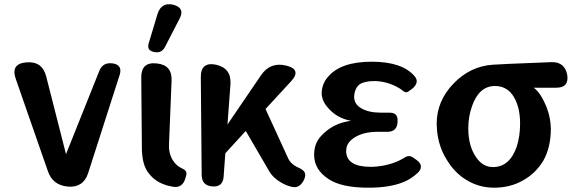

<svg xmlns="http://www.w3.org/2000/svg" viewBox="-20 -862 2672 893"><path d="M297 6Q224 0 202 -68L53 -496Q29 -566 103 -572Q177 -578 195 -506L287 -145L441 -530Q457 -574 505 -567Q550 -560 537 -515L390 -57Q368 11 297 6Z M787 7Q776 5 765 2.5Q754 0 744 -4Q703 -18 676 -51Q648 -82 642 -138L640 -162L637 -501Q636 -575 709 -567Q781 -560 778 -487L766 -190V-171Q770 -131 794 -103Q805 -90 822 -81Q837 -75 843.5 -67Q850 -59 845 -42L842 -32Q836 -11 822 -0.5Q808 10 787 7ZM697 -620Q661 -627 672 -662L713 -798Q731 -853 786 -840Q842 -825 815 -775L747 -643Q731 -613 697 -620Z M1337 7Q1312 1 1291 -11Q1251 -33 1232 -66L1123 -253L1028 -149L1020 -39Q1016 9 967 5Q918 1 918 -49L914 -502Q913 -576 985 -561Q1056 -545 1052 -472L1038 -283L1194 -512Q1237 -575 1311 -557Q1385 -539 1333 -483L1215 -355L1320 -126Q1333 -97 1371 -81Q1391 -72 1397 -60Q1403 -48 1395 -28Q1386 -8 1371.5 2Q1357 12 1337 7Z M1694 11Q1570 11 1510 -28Q1441 -72 1441 -142Q1441 -194 1472 -228Q1528 -290 1613 -300Q1543 -313 1501 -366Q1482 -388 1477 -416Q1476 -420 1476 -428Q1477 -472 1505 -504Q1564 -575 1709 -575Q1850 -575 1908 -508Q1921 -493 1917.5 -478Q1914 -463 1898 -450L1883 -439Q1875 -432 1867.5 -433Q1860 -434 1852 -441Q1843 -449 1833 -454Q1807 -469 1779 -477Q1747 -485 1722 -485Q1676 -485 1653 -470Q1630 -453 1627 -413Q1627 -377 1661 -358Q1695 -338 1752 -338H1792Q1832 -338 1829 -298V-293Q1826 -249 1782 -249H1737Q1674 -249 1633 -225Q1593 -201 1591 -169L1590 -160Q1590 -87 1702 -86Q1736 -86 1774 -94Q1791 -98 1807.5 -103.5Q1824 -109 1838 -116Q1844 -119 1849.5 -122Q1855 -125 1860 -128Q1881 -143 1900 -130L1916 -119Q1935 -106 1937.5 -90.5Q1940 -75 1924 -59Q1909 -45 1892.5 -34Q1876 -23 1856 -15Q1793 11 1694 11Z M2278 11Q2209 11 2151 -24Q2094 -58 2058 -119Q2021 -177 2013 -252L2011 -286Q2011 -392 2089 -473Q2167 -554 2272 -561Q2287 -563 2546 -573Q2606 -574 2618 -515Q2628 -454 2567 -454H2462Q2496 -431 2525 -356Q2541 -311 2542 -264Q2542 -175 2506 -113Q2469 -53 2409 -21Q2351 11 2278 11ZM2273 -85Q2350 -85 2383 -179Q2399 -228 2399 -288Q2399 -372 2362 -423Q2332 -462 2282 -462Q2209 -462 2176 -370Q2158 -320 2158 -265Q2158 -180 2197 -127Q2227 -85 2273 -85Z"/></svg>

Font: MaokenZhuyuanTi
Style: Regular
Weight: 400
Designer: Fontworks Inc & LongZhuTi team: ZERO子、时光羊、荆南、频凡、刘鹏、Little White Dog、帆影Magmeta、奈白不弍、白日月球、ChaoTawei、雨三（排名不分先后）
Version: Version 1.000; 20230222